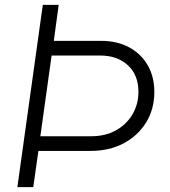

<svg xmlns="http://www.w3.org/2000/svg" viewBox="-20 -765 694 785"><path d="M51 0 155 -745H220L200 -598H393Q459 -598 508 -571.5Q557 -545 584 -498Q611 -451 611 -389Q611 -319 577.5 -264.5Q544 -210 485.5 -179Q427 -148 350 -148H137L116 0ZM145 -208H354Q410 -208 453 -231.5Q496 -255 521 -296.5Q546 -338 546 -390Q546 -458 503 -498Q460 -538 389 -538H191Z"/></svg>

Font: Plus Jakarta Sans Light
Style: Italic
Weight: 300
Italic angle: -8°
Designer: Gumpita Rahayu
Foundry: Tokotype
Version: Version 2.071; ttfautohint (v1.8.4.7-5d5b);gftools[0.9.29]